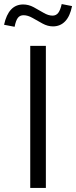

<svg xmlns="http://www.w3.org/2000/svg" viewBox="-72 -926 375 946"><path d="M77 0V-700H154V0ZM0 -794 -52 -804Q-30 -904 42 -904Q69 -904 94 -890.5Q119 -877 142.5 -863Q166 -849 187 -849Q204 -849 214.5 -862Q225 -875 232 -906L283 -896Q273 -846 249 -821Q225 -796 189 -796Q163 -796 137.5 -810Q112 -824 88.5 -837.5Q65 -851 44 -851Q26 -851 16 -838Q6 -825 0 -794Z"/></svg>

Font: Red Hat Display Variable
Style: Regular
Weight: 400
Designer: Pentagram, MCKL
Foundry: Pentagram, MCKL
Version: Version 1.021